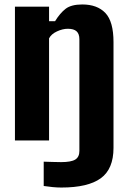

<svg xmlns="http://www.w3.org/2000/svg" viewBox="-20 -630 574 861"><path d="M255 211Q237 211 216 209Q195 207 176 204V95Q190.5 95.5 214.5 96.2Q238.5 97 254 97Q299 97 317.5 85.5Q336 74 336 47V-454Q336 -478 323.5 -489.5Q311 -501 284 -501Q261 -501 235.5 -489.2Q210 -477.5 200 -458V0H47V-600H200V-535H227Q249 -571 274.2 -590.5Q299.5 -610 349 -610Q416 -610 452.5 -571.8Q489 -533.5 489 -441V33Q489 128 431.8 169.5Q374.5 211 255 211Z"/></svg>

Font: Big Shoulders Text Thin Black
Style: Regular
Weight: 900
Version: Version 2.002